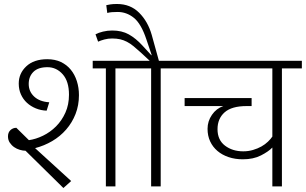

<svg xmlns="http://www.w3.org/2000/svg" viewBox="-20 -935 1534 963"><path d="M511 -592H445V-630H658V-592H559V0H511ZM217 -638Q256 -638 285.5 -624Q315 -610 335 -585.5Q355 -561 365.5 -528Q376 -495 376 -458Q376 -407 359 -363.5Q342 -320 312 -285.5Q282 -251 242 -227.5Q202 -204 156 -192L337 -27L298 8L108 -179Q95 -179 79.5 -183.5Q64 -188 51 -197Q38 -206 29 -219.5Q20 -233 20 -251Q20 -271 32.5 -282.5Q45 -294 62 -294L125 -232Q160 -237 196 -254.5Q232 -272 261 -301Q290 -330 308 -370Q326 -410 326 -460Q326 -527 294.5 -562.5Q263 -598 218 -598Q171 -598 147.5 -574.5Q124 -551 124 -514Q124 -476 151.5 -450.5Q179 -425 227 -422L214 -380Q185 -381 159.5 -391.5Q134 -402 115 -419.5Q96 -437 85 -461.5Q74 -486 74 -516Q74 -567 112 -602.5Q150 -638 217 -638Z M777 -630H886V-592H786V0H738V-592H638V-630H731L689 -669Q667 -689 650 -703Q633 -717 616.5 -725.5Q600 -734 582.5 -738Q565 -742 542 -742Q522 -742 503.5 -737Q485 -732 472 -726L459 -763Q474 -771 496.5 -776.5Q519 -782 543 -782Q591 -782 626 -762.5Q661 -743 694 -707L739 -658H741L714 -738Q688 -816 651.5 -845.5Q615 -875 570 -875Q554 -875 541.5 -874Q529 -873 518 -870L513 -909Q521 -911 534 -913Q547 -915 567 -915Q634 -915 678 -871Q722 -827 741 -760Z M906 -403V-443H1242V-403H1217Q1142 -403 1106.5 -371.5Q1071 -340 1071 -287Q1071 -233 1108.5 -204.5Q1146 -176 1200 -176Q1226 -176 1249.5 -183Q1273 -190 1291.5 -200.5Q1310 -211 1324 -224.5Q1338 -238 1346 -250V-592H866V-630H1494V-592H1394V0H1346V-195Q1327 -175 1289 -155.5Q1251 -136 1198 -136Q1159 -136 1126.5 -147Q1094 -158 1070.5 -178Q1047 -198 1034 -226Q1021 -254 1021 -289Q1021 -327 1043 -359Q1065 -391 1100 -403Z"/></svg>

Font: Mukta ExtraLight
Style: Regular
Weight: 275
Designer: Girish Dalvi and Yashodeep Gholap
Foundry: Ek Type
Version: Version 2.538;PS 1.002;hotconv 16.6.51;makeotf.lib2.5.65220;